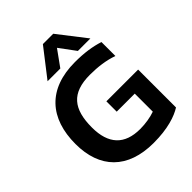

<svg xmlns="http://www.w3.org/2000/svg" viewBox="-242 -990 1129 1129"><g transform="rotate(-45 322.0 -426.0)"><path d="M182 -688H288L360 -788L434 -688H538L403 -862H317ZM367 10C486 10 563 -17 607 -45V-360H343V-274H493V-124C459 -112 414 -104 369 -104C239 -104 174 -174 174 -311C174 -464 232 -539 385 -539C450 -539 513 -531 569 -511V-627C513 -645 452 -654 375 -654C151 -654 37 -524 37 -311C37 -110 151 10 367 10Z"/></g></svg>

Font: Kanit Medium
Style: Regular
Weight: 500
Designer: Katatrad Team
Foundry: CadsonDemak
Version: Version 1.000;PS 001.000;hotconv 1.0.88;makeotf.lib2.5.64775